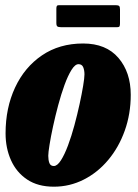

<svg xmlns="http://www.w3.org/2000/svg" viewBox="-20 -694 519 724"><path d="M1 -191Q1 -287 36.8 -363.8Q72.5 -440.5 138.2 -485.2Q204 -530 293.5 -530Q380 -530 426.5 -475.8Q473 -421.5 473 -336.5Q473 -264.5 450.5 -201.5Q428 -138.5 388.2 -91Q348.5 -43.5 295.8 -16.8Q243 10 183 10Q123 10 82.5 -17Q42 -44 21.5 -89.8Q1 -135.5 1 -191ZM162 -106.5Q162 -90.5 166.2 -79.2Q170.5 -68 183 -68Q196 -68 209.8 -89.5Q223.5 -111 236.5 -145.8Q249.5 -180.5 260.5 -221.2Q271.5 -262 280 -301Q288.5 -340 293.5 -370.2Q298.5 -400.5 298.5 -413.5Q298.5 -429 293.8 -440.5Q289 -452 276 -452Q263 -452 249.5 -430.2Q236 -408.5 223.2 -373.5Q210.5 -338.5 199.5 -297.5Q188.5 -256.5 180 -217.2Q171.5 -178 166.8 -148.2Q162 -118.5 162 -106.5ZM192.5 -607.5V-661Q192.5 -668 194.2 -671.2Q196 -674.5 202.5 -674.5H415.5Q425 -674.5 428.8 -671.8Q432.5 -669 432.5 -659V-606.5Q432.5 -599 431 -595.2Q429.5 -591.5 421.5 -591.5H210Q200.5 -591.5 196.5 -594.2Q192.5 -597 192.5 -607.5Z"/></svg>

Font: Besley* Condensed Heavy
Style: Italic
Weight: 800
Width: 3
Italic angle: -13°
Designer: Owen Earl
Foundry: indestructible type*
Version: Version 3.000; ttfautohint (v1.8.3)